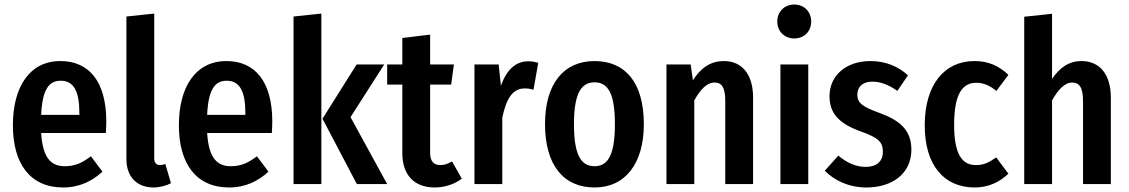

<svg xmlns="http://www.w3.org/2000/svg" viewBox="-20 -814 4991 849"><path d="M450 -277C450 -453 374 -544 247 -544C111 -544 37 -430 37 -260C37 -88 115 15 259 15C332 15 389 -14 433 -55L382 -123C343 -93 310 -79 267 -79C208 -79 169 -112 162 -226H448C449 -240 450 -260 450 -277ZM331 -306H162C167 -421 198 -457 248 -457C306 -457 331 -411 331 -313Z M659 15C689 15 717 6 736 -4L711 -89C705 -87 697 -84 688 -84C670 -84 662 -96 662 -115V-754L539 -741V-110C539 -33 585 15 659 15Z M1184 -277C1184 -453 1108 -544 981 -544C845 -544 771 -430 771 -260C771 -88 849 15 993 15C1066 15 1123 -14 1167 -55L1116 -123C1077 -93 1044 -79 1001 -79C942 -79 903 -112 896 -226H1182C1183 -240 1184 -260 1184 -277ZM1065 -306H896C901 -421 932 -457 982 -457C1040 -457 1065 -411 1065 -313Z M1401 -754 1278 -741V0H1401ZM1679 -529H1557L1406 -289L1558 0H1692L1530 -296Z M1979 -100C1960 -90 1946 -84 1928 -84C1896 -84 1882 -103 1882 -138V-440H1975L1987 -529H1882V-661L1759 -646V-529H1692V-440H1759V-137C1759 -45 1807 15 1903 15C1944 15 1988 2 2022 -24Z M2316 -543C2260 -543 2220 -505 2195 -435L2185 -529H2078V0H2201V-293C2218 -375 2245 -423 2300 -423C2316 -423 2326 -421 2339 -417L2360 -536C2347 -540 2333 -543 2316 -543Z M2609 -544C2472 -544 2390 -443 2390 -265C2390 -84 2472 15 2609 15C2745 15 2827 -91 2827 -265C2827 -449 2745 -544 2609 -544ZM2609 -450C2669 -450 2699 -400 2699 -265C2699 -130 2669 -79 2609 -79C2549 -79 2518 -129 2518 -265C2518 -399 2549 -450 2609 -450Z M3181 -544C3120 -544 3078 -512 3044 -459L3034 -529H2927V0H3050V-370C3077 -418 3105 -449 3140 -449C3170 -449 3187 -430 3187 -368V0H3310V-383C3310 -484 3262 -544 3181 -544Z M3492 -794C3448 -794 3417 -761 3417 -719C3417 -676 3448 -644 3492 -644C3537 -644 3567 -676 3567 -719C3567 -761 3537 -794 3492 -794ZM3554 -529H3431V0H3554Z M3829 -544C3718 -544 3648 -477 3648 -389C3648 -315 3687 -269 3783 -234C3865 -205 3884 -186 3884 -142C3884 -100 3855 -76 3808 -76C3763 -76 3722 -96 3687 -126L3627 -59C3671 -15 3734 15 3812 15C3922 15 4010 -44 4010 -152C4010 -239 3959 -282 3868 -315C3790 -343 3771 -360 3771 -396C3771 -431 3796 -453 3837 -453C3876 -453 3911 -438 3948 -412L3995 -481C3952 -520 3897 -544 3829 -544Z M4289 -544C4154 -544 4069 -437 4069 -260C4069 -85 4153 15 4290 15C4350 15 4399 -8 4439 -46L4385 -118C4354 -96 4330 -84 4296 -84C4238 -84 4199 -125 4199 -262C4199 -399 4236 -448 4297 -448C4330 -448 4357 -435 4386 -412L4439 -483C4396 -524 4349 -544 4289 -544Z M4763 -544C4706 -544 4666 -515 4632 -465V-753L4509 -740V0H4632V-370C4659 -418 4688 -449 4721 -449C4751 -449 4769 -430 4769 -368V0H4892V-383C4892 -484 4843 -544 4763 -544Z"/></svg>

Font: Fira Sans Condensed Medium
Style: Regular
Weight: 500
Width: 3
Designer: Carrois Corporate & Edenspiekermann AG
Foundry: Carrois Corporate GbR & Edenspiekermann AG
Version: Version 4.202;PS 004.202;hotconv 1.0.88;makeotf.lib2.5.64775